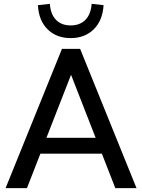

<svg xmlns="http://www.w3.org/2000/svg" viewBox="-20 -971 734 991"><path d="M8.8 0 299.8 -718.8H393.6L684.6 0H575.2L505.9 -177.7H188.5L119.1 0ZM175.8 -944.3 237.3 -951.2Q241.2 -897.5 269 -868.7Q296.9 -839.8 344.7 -839.8Q392.6 -839.8 420.9 -868.7Q449.2 -897.5 453.1 -951.2L514.6 -944.3Q509.8 -865.2 463.9 -819.8Q418 -774.4 344.7 -774.4Q271.5 -774.4 225.6 -819.8Q179.7 -865.2 175.8 -944.3ZM219.7 -259.8H473.6L346.7 -585Z"/></svg>

Font: Min Sans Medium
Style: Regular
Weight: 500
Designer: Jinseong-Kim, NotoSansCJK, Nunito
Foundry: Jinseong-Kim
Version: Version 1.400;Glyphs 3.1.2 (3151)